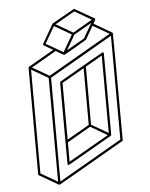

<svg xmlns="http://www.w3.org/2000/svg" viewBox="-64 -976 860 1102"><g transform="rotate(-5 366.0 -424.5)"><path d="M233.4 75.2Q231 75.2 231 74.2L120.1 10.3Q117.2 8.3 116.7 4.4L115.2 -609.9Q115.7 -613.3 118.7 -615.2L265.1 -699.7L212.4 -730.5Q209 -732.4 209 -736.3Q272.5 -847.7 274.4 -849.6V-850.1Q402.8 -923.8 404.3 -923.8Q405.8 -923.8 461.9 -891.1Q518.1 -858.4 519 -857.9Q520.5 -855 521 -852.1Q520.5 -852.1 520.5 -851.3Q520.5 -850.6 508.3 -829.1Q613.3 -768.6 614.3 -767.1Q615.7 -763.7 617.2 -149.4Q617.2 -145.5 613.8 -143.6Q235.4 75.2 233.4 75.2ZM227.1 56.6 225.1 -541.5 128.4 -597.7 129.9 0.5ZM344.2 -690.4 446.8 -749.5 496.1 -835 393.6 -775.9ZM388.7 -788.1 501 -853 404.3 -909.2 291.5 -844.7ZM323.2 -681.2 379.4 -778.3 280.8 -835.4 224.6 -738.3ZM231.9 -553.2 595.7 -763.2 501.5 -817.9 457.5 -741.2Q456.5 -739.7 392.1 -702.6Q327.6 -665.5 325.7 -665.5Q324.7 -665.5 324 -665.8Q323.2 -666 323 -666Q322.8 -666 278.3 -691.9L134.8 -609.4ZM240.2 56.6 604 -153.3 602.1 -751.5 238.8 -541.5ZM296.4 -33.7Q289.6 -33.7 289.6 -40L288.1 -509.3Q288.6 -513.2 291.5 -515.1Q544.4 -661.1 546.4 -661.1Q547.9 -661.1 549.3 -660.2Q552.7 -658.2 552.7 -654.8L554.2 -185.1Q554.2 -181.6 550.8 -179.7Q298.8 -33.7 296.4 -33.7ZM302.7 -179.2 430.7 -252.9 429.7 -579.6 301.8 -505.9ZM541 -196.8 539.6 -643.1 443.4 -587.4 443.8 -252.9ZM302.7 -51.8 534.2 -185.1 437.5 -241.7 302.7 -163.6Z"/></g></svg>

Font: 3D Isometric
Style: Regular
Weight: 400
Designer: GGBotNet
Version: 1.10